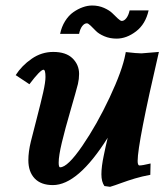

<svg xmlns="http://www.w3.org/2000/svg" viewBox="-20 -683 623 711"><path d="M175.8 2.4Q131.8 2.4 108.4 -22.2Q85 -46.9 85 -89.8Q85 -121.1 94.2 -158.7Q100.1 -183.1 116 -243.9Q131.8 -304.7 140.1 -341.8Q148.4 -378.9 148.4 -397.9Q148.4 -424.8 141.1 -424.8Q129.4 -424.8 88.9 -371.1L38.1 -404.8Q60.5 -439.9 97.2 -465.3Q133.8 -490.7 177.2 -490.7Q224.6 -490.7 248.8 -466.8Q272.9 -442.9 272.9 -409.2Q272.9 -390.6 268.6 -372.1Q262.2 -346.7 241.5 -275.4Q220.7 -204.1 209 -155Q197.3 -106 197.3 -80.6Q197.3 -63.5 202.6 -63.5Q230.5 -63.5 284.7 -142.6Q338.9 -221.7 386 -322Q433.1 -422.4 444.3 -482.4Q445.3 -487.3 445.8 -490.2Q487.3 -485.4 503.9 -485.4L568.4 -490.7Q489.7 -152.3 489.7 -86.9Q489.7 -70.3 496.6 -70.3Q507.3 -70.3 537.6 -77.6L536.6 -35.6Q505.4 -29.8 480 -22.2Q454.6 -14.6 429.4 -5.4Q404.3 3.9 387.7 8.8L366.7 5.9Q355.5 -9.8 355.5 -37.6Q355.5 -65.9 364.3 -107.4Q371.1 -141.1 378.9 -172.9Q268.6 2.4 175.8 2.4ZM321.3 -662.6Q345.2 -662.6 365.5 -653.6Q385.7 -644.5 396.2 -634Q406.7 -623.5 416.3 -614.5Q425.8 -605.5 431.2 -605.5Q439.9 -605.5 448 -616Q456.1 -626.5 460 -644.5H530.3Q519 -593.8 483.9 -566.9Q448.7 -540 411.6 -540Q386.7 -540 366.2 -548.8Q345.7 -557.6 335.2 -568.4Q324.7 -579.1 315.7 -587.9Q306.6 -596.7 301.8 -596.7Q292.5 -596.7 284.4 -586.2Q276.4 -575.7 272.9 -557.6H202.6Q208 -584 221.2 -605Q234.4 -626 251.5 -637.9Q268.6 -649.9 286.4 -656.2Q304.2 -662.6 321.3 -662.6Z"/></svg>

Font: Flanker
Style: Bold Italic
Weight: 700
Italic angle: -12°
Designer: Flanker
Version: Version 2.000